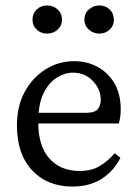

<svg xmlns="http://www.w3.org/2000/svg" viewBox="-20 -672 508 703"><path d="M245 11Q153 11 97.5 -48.5Q42 -108 42 -213Q42 -284 71 -336.5Q100 -389 147.5 -418.5Q195 -448 252 -448Q299 -448 337.5 -427Q376 -406 399 -367Q422 -328 422 -272Q422 -256 420 -242.5Q418 -229 415 -220H76V-259H295Q328 -259 338.5 -273Q349 -287 349 -306Q349 -345 320 -375.5Q291 -406 247 -406Q218 -406 188.5 -388Q159 -370 139.5 -330.5Q120 -291 120 -225Q120 -137 161 -91.5Q202 -46 271 -46Q315 -46 345 -64Q375 -82 400 -111L421 -94Q396 -45 352 -17Q308 11 245 11ZM152 -549Q130 -549 114.5 -563.5Q99 -578 99 -600Q99 -623 114.5 -637.5Q130 -652 152 -652Q175 -652 191 -637.5Q207 -623 207 -600Q207 -578 191 -563.5Q175 -549 152 -549ZM344 -549Q322 -549 305.5 -563.5Q289 -578 289 -600Q289 -623 305.5 -637.5Q322 -652 344 -652Q366 -652 381.5 -637.5Q397 -623 397 -600Q397 -578 381.5 -563.5Q366 -549 344 -549Z"/></svg>

Font: Lisu Bosa ExtraLight
Style: Regular
Weight: 200
Designer: David Morse, Annie Olsen, Victor Gaultney, Frank Grießhammer (Latin)
Foundry: SIL International
Version: Version 2.000